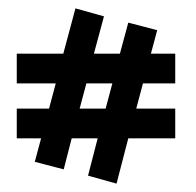

<svg xmlns="http://www.w3.org/2000/svg" viewBox="-20 -472 468 458"><path d="M151 -142 132 -68 63 -86 78 -142H20V-213H97L113 -273H20V-344H131L160 -452L228 -433L204 -344H266L286 -418L355 -400L340 -344H398V-273H321L305 -213H398V-142H286L258 -34L190 -53L213 -142ZM232 -213 248 -273H186L170 -213Z"/></svg>

Font: Googee
Style: Regular
Weight: 400
Designer: Peter Wiegel
Foundry: CATFonts Peter Wiegel
Version: 1.000